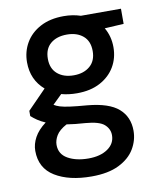

<svg xmlns="http://www.w3.org/2000/svg" viewBox="-83 -574 727 873"><g transform="rotate(-10 280.5 -138.0)"><path d="M270 -152Q231 -152 198 -161L155 -119Q166 -112 182 -107Q198 -102 227 -98Q256 -94 306 -90Q405 -81 449 -42.5Q493 -4 493 60Q493 104 469.5 143.5Q446 183 396.5 207.5Q347 232 270 232Q166 232 101.5 192.5Q37 153 37 73Q37 42 53.5 11.5Q70 -19 106 -46Q85 -55 69.5 -65.5Q54 -76 42 -87V-111L128 -199Q70 -249 70 -330Q70 -379 93.5 -419.5Q117 -460 162 -484Q207 -508 270 -508Q312 -508 348 -496H533V-426L445 -421Q469 -380 469 -330Q469 -280 445.5 -240Q422 -200 377.5 -176Q333 -152 270 -152ZM270 -235Q316 -235 344.5 -259.5Q373 -284 373 -329Q373 -375 344.5 -399Q316 -423 270 -423Q223 -423 194.5 -399Q166 -375 166 -329Q166 -284 194.5 -259.5Q223 -235 270 -235ZM137 63Q137 106 175 127.5Q213 149 270 149Q325 149 359 125.5Q393 102 393 63Q393 34 370 13.5Q347 -7 283 -12Q235 -15 198 -21Q163 -2 150 20Q137 42 137 63Z"/></g></svg>

Font: DeepMind Sans Medium
Style: Regular
Weight: 500
Designer: Jonny Pinhorn / Modifications: Colophon Foundry
Foundry: Colophon Foundry
Version: Version 1.002; ttfautohint (v1.8.2)